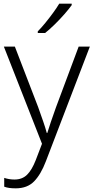

<svg xmlns="http://www.w3.org/2000/svg" viewBox="-20 -786 510 1047"><path d="M1 -532H61L188 -202Q204 -157 216 -122.5Q228 -88 235 -61H238Q253 -111 285 -200L409 -532H470L230 94Q203 165 166 203Q129 241 66 241Q47 241 31.5 239Q16 237 3 232V184Q15 188 29 190.5Q43 193 59 193Q101 193 127.5 167Q154 141 175 87L209 -2ZM371 -758Q356 -737 331.5 -709Q307 -681 279 -653.5Q251 -626 226 -606H186V-615Q205 -634 227 -661Q249 -688 269.5 -716Q290 -744 303 -766H371Z"/></svg>

Font: Noto Sans Bengali UI Light
Style: Regular
Weight: 300
Designer: Jelle Bosma - Monotype Design Team
Foundry: Monotype Imaging Inc.
Version: Version 2.003; ttfautohint (v1.8.4.7-5d5b)